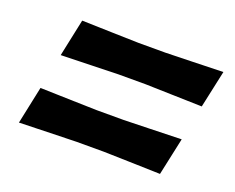

<svg xmlns="http://www.w3.org/2000/svg" viewBox="-69 -593 713 582"><g transform="rotate(20 287.5 -302.0)"><path d="M83 -359.5 108.5 -480Q158.5 -478.5 207.8 -477.2Q257 -476 292 -475H378.5Q413 -476 463.5 -477.2Q514 -478.5 564 -480L538 -359.5Q488.5 -361 439 -362.2Q389.5 -363.5 355 -364.5H268Q233.5 -363.5 183.2 -362.2Q133 -361 83 -359.5ZM34 -124 59.5 -245Q109.5 -243.5 158.8 -242.2Q208 -241 242.5 -240H329.5Q364 -241 414.5 -242.2Q465 -243.5 515 -245L489 -124Q439.5 -125.5 390 -126.8Q340.5 -128 306 -129H219Q184.5 -128 134.2 -126.8Q84 -125.5 34 -124Z"/></g></svg>

Font: Commissioner Loud SemiBold
Style: Italic
Weight: 600
Italic angle: -12°
Designer: Kostas Bartsokas
Foundry: Kostas Bartsokas
Version: Version 1.000; ttfautohint (v1.8.3)